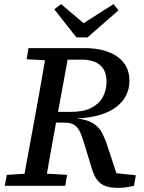

<svg xmlns="http://www.w3.org/2000/svg" viewBox="-20 -900 697 930"><path d="M3 0 13 -53 140 -61H170L305 -53L296 0ZM88 0 154 -359Q168 -436 181.5 -513Q195 -590 208 -667H318L252 -309Q238 -232 224 -154.5Q210 -77 197 0ZM109 -613 118 -667H264L260 -606H235ZM549 10Q515 10 490.5 1Q466 -8 450.5 -28.5Q435 -49 425 -83L384 -217Q374 -250 363 -269.5Q352 -289 335 -297.5Q318 -306 290 -306H205L209 -358H323Q384 -358 422 -377.5Q460 -397 478 -430Q496 -463 496 -505Q496 -557 465.5 -584Q435 -611 375 -611H268L271 -667H388Q490 -667 548.5 -625.5Q607 -584 607 -509Q607 -470 590.5 -437.5Q574 -405 542 -381Q510 -357 462.5 -343Q415 -329 353 -326H349Q384 -323 407.5 -314Q431 -305 447.5 -290.5Q464 -276 475.5 -254Q487 -232 498 -200L553 -33L476 -68L638 -51L629 0Q619 2 607.5 4.5Q596 7 582 8.5Q568 10 549 10ZM276 -880 408 -768H354L530 -880L554 -850L404 -719H350L243 -855Z"/></svg>

Font: Source Serif 4 Medium
Style: Italic
Weight: 500
Italic angle: -12°
Designer: Frank Grießhammer
Foundry: Adobe Systems Incorporated
Version: Version 4.004;hotconv 1.0.116;makeotfexe 2.5.65601